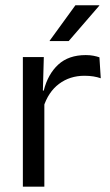

<svg xmlns="http://www.w3.org/2000/svg" viewBox="-20 -703 413 723"><path d="M143.2 -298.3 124.7 -360.9 144.7 -361.9Q160.4 -424 199.4 -459.8Q238.4 -495.6 302.9 -495.6Q319.2 -495.6 331.9 -493.1Q344.6 -490.6 354.4 -487.2L359.4 -408.3Q347.2 -412.7 331.8 -415.2Q316.4 -417.7 298.2 -417.7Q243 -417.7 202.2 -387.1Q161.5 -356.6 143.2 -298.3ZM66.1 0V-488.2H145L141 -344L147 -338V0ZM263.9 -683.1H353.9V-681.7L238.7 -548.4H167V-549.7Z"/></svg>

Font: Anek Latin Medium
Style: Regular
Weight: 500
Designer: Yesha Goshar
Foundry: Ek Type
Version: Version 1.003